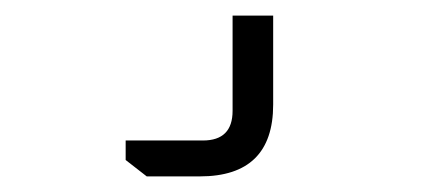

<svg xmlns="http://www.w3.org/2000/svg" viewBox="-20 -48 540 246"><path d="M141 132H240Q278 132 278 94V-28H330V86Q330 178 236 178H168L141 157Z"/></svg>

Font: Oxanium Light
Style: Regular
Weight: 300
Designer: Severin Meyer
Version: Version 1.000